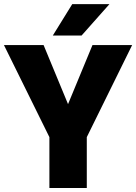

<svg xmlns="http://www.w3.org/2000/svg" viewBox="-23 -935 678 955"><path d="M315.4 -417 437 -710.9H634.3L408.7 -252.9V0H222.7V-252.9L-3.4 -710.9H193.8ZM336.4 -914.6H521.5L382.8 -758.3H239.7Z"/></svg>

Font: Heebo Black
Style: Regular
Weight: 900
Designer: Oded Ezer
Foundry: Ezer Type House
Version: Version 3.100